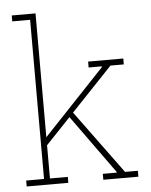

<svg xmlns="http://www.w3.org/2000/svg" viewBox="-54 -807 671 852"><g transform="rotate(-5 281.5 -381.0)"><path d="M506.8 -502H447.3L263.7 -308.6L470.7 -26.4H527.8V0H371.6V-26.4H433.1L434.1 -28.8L246.1 -290L136.2 -174.3V-26.4H215.8V0H30.3V-26.4H109.9V-735.4H30.3V-761.7H136.2V-210L409.2 -499L408.2 -502H350.1V-528.3H506.8Z"/></g></svg>

Font: Suwannaphum Thin
Style: Regular
Weight: 100
Designer: Danh Hong
Version: Version 8.002; ttfautohint (v1.8.3)